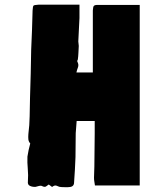

<svg xmlns="http://www.w3.org/2000/svg" viewBox="-20 -780 709 819"><path d="M576 -759V11H385Q384 3 382.5 -5Q381 -13 381 -22Q383 -70 383 -117Q383 -164 384 -212V-264H307Q306 -251 305 -238Q304 -225 303 -212Q303 -187 302.5 -161Q302 -135 302 -110Q301 -83 299.5 -56Q298 -29 296 -2Q296 17 275 18Q267 19 259 18.5Q251 18 242 18Q233 18 223.5 13Q214 8 203 17Q202 18 197.5 14Q193 10 188 7Q182 12 176 15.5Q170 19 160 14Q155 11 147 13Q139 15 132 17Q119 18 108 13Q97 8 99 -6Q101 -33 98.5 -60Q96 -87 97 -112Q99 -126 102 -139.5Q105 -153 109 -168Q102 -176 101 -185.5Q100 -195 101 -208Q106 -246 106.5 -284.5Q107 -323 108 -361Q110 -413 111 -464.5Q112 -516 113 -568Q115 -609 116.5 -651Q118 -693 119 -735Q120 -753 123 -756Q126 -759 144 -760H319V-703Q318 -678 316.5 -653.5Q315 -629 314 -603Q314 -599 315 -594Q316 -589 316 -584Q315 -569 314.5 -554.5Q314 -540 312 -526Q311 -525 310 -522Q309 -519 310 -517Q317 -504 312.5 -492.5Q308 -481 306 -471H376V-726Q376 -731 376 -735.5Q376 -740 377 -744Q377 -759 393 -759Z"/></svg>

Font: Palette Mosaic
Style: Regular
Weight: 400
Designer: Shibuyafont
Version: Version 1.001